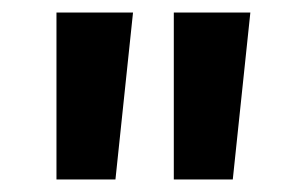

<svg xmlns="http://www.w3.org/2000/svg" viewBox="-20 -702 471 306"><path d="M351 -416H257V-682H379ZM164 -416H70V-682H192Z"/></svg>

Font: Work Sans SemiBold
Style: Regular
Weight: 600
Designer: Wei Huang
Foundry: Wei Huang
Version: Version 1.500